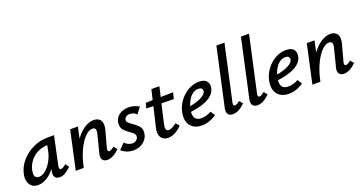

<svg xmlns="http://www.w3.org/2000/svg" viewBox="-40 -1332 3689 1961"><g transform="rotate(-20 1805.0 -352.0)"><path d="M488 -62Q451 -27 422 -10.5Q393 6 364 6Q335 6 318.5 -8.5Q302 -23 302 -53Q302 -69 306 -85L310 -104Q272 -52 224 -23Q176 6 129 6Q78 6 50 -25.5Q22 -57 22 -107Q22 -126 27 -149Q41 -221 92.5 -282.5Q144 -344 220.5 -381Q297 -418 384 -418H453L387 -111Q385 -97 385 -93Q385 -69 403 -69Q423 -69 459 -100ZM339 -278 353 -346Q260 -341 197.5 -287Q135 -233 119 -149Q117 -139 117 -123Q117 -96 130 -83Q143 -70 165 -70Q200 -70 236 -99.5Q272 -129 300 -177.5Q328 -226 339 -278Z M1013 -63Q944 6 882 6Q853 6 836 -8.5Q819 -23 819 -52Q819 -65 824 -85L873 -278Q878 -296 878 -309Q878 -347 842 -347Q802 -347 758.5 -301Q715 -255 679 -175.5Q643 -96 624 0H537L628 -418H712L686 -296Q732 -359 783.5 -392Q835 -425 884 -425Q923 -425 947 -403.5Q971 -382 971 -339Q971 -319 963 -287L915 -111Q912 -99 912 -91Q912 -71 930 -71Q940 -71 952 -78Q964 -85 983 -100Z M1035 -43 1095 -104Q1109 -88 1131.5 -76.5Q1154 -65 1178 -65Q1206 -65 1224 -81.5Q1242 -98 1242 -121Q1242 -138 1229.5 -151Q1217 -164 1189 -184Q1151 -210 1131 -233.5Q1111 -257 1111 -293Q1111 -354 1154.5 -389.5Q1198 -425 1264 -425Q1321 -425 1377 -393L1325 -325Q1313 -340 1293.5 -348.5Q1274 -357 1253 -357Q1226 -357 1209 -343Q1192 -329 1192 -310Q1192 -295 1205 -282.5Q1218 -270 1244 -252Q1284 -224 1306 -199.5Q1328 -175 1328 -136Q1328 -124 1325 -109Q1313 -59 1270 -26.5Q1227 6 1164 6Q1090 6 1035 -43Z M1547 -140Q1542 -117 1542 -105Q1542 -66 1574 -66Q1605 -66 1660 -108L1692 -71Q1656 -32 1616.5 -12.5Q1577 7 1541 7Q1500 7 1475.5 -17.5Q1451 -42 1451 -87Q1451 -110 1456 -130L1508 -350L1432 -351L1446 -408L1522 -410L1548 -520H1635L1610 -411L1745 -414L1729 -346L1595 -348Z M2129 -345Q2129 -334 2126 -320Q2099 -195 1849 -163Q1848 -157 1848 -146Q1848 -66 1929 -66Q1954 -66 1982.5 -73.5Q2011 -81 2036 -97L2068 -49Q2033 -23 1991.5 -8.5Q1950 6 1908 6Q1838 6 1797.5 -33Q1757 -72 1757 -139Q1757 -164 1763 -192Q1776 -254 1815.5 -307.5Q1855 -361 1911 -393Q1967 -425 2029 -425Q2080 -425 2104.5 -403Q2129 -381 2129 -345ZM2043 -324Q2043 -339 2033 -349Q2023 -359 1998 -359Q1951 -359 1914.5 -319Q1878 -279 1861 -220Q1937 -234 1986 -259.5Q2035 -285 2042 -315Q2043 -318 2043 -324Z M2183 -54Q2183 -70 2187 -85L2324 -711H2412L2280 -111Q2277 -99 2277 -91Q2277 -71 2295 -71Q2305 -71 2317 -78Q2329 -85 2348 -100L2378 -63Q2309 6 2247 6Q2183 6 2183 -54Z M2450 -54Q2450 -70 2454 -85L2591 -711H2679L2547 -111Q2544 -99 2544 -91Q2544 -71 2562 -71Q2572 -71 2584 -78Q2596 -85 2615 -100L2645 -63Q2576 6 2514 6Q2450 6 2450 -54Z M3074 -345Q3074 -334 3071 -320Q3044 -195 2794 -163Q2793 -157 2793 -146Q2793 -66 2874 -66Q2899 -66 2927.5 -73.5Q2956 -81 2981 -97L3013 -49Q2978 -23 2936.5 -8.5Q2895 6 2853 6Q2783 6 2742.5 -33Q2702 -72 2702 -139Q2702 -164 2708 -192Q2721 -254 2760.5 -307.5Q2800 -361 2856 -393Q2912 -425 2974 -425Q3025 -425 3049.5 -403Q3074 -381 3074 -345ZM2988 -324Q2988 -339 2978 -349Q2968 -359 2943 -359Q2896 -359 2859.5 -319Q2823 -279 2806 -220Q2882 -234 2931 -259.5Q2980 -285 2987 -315Q2988 -318 2988 -324Z M3585 -63Q3516 6 3454 6Q3425 6 3408 -8.5Q3391 -23 3391 -52Q3391 -65 3396 -85L3445 -278Q3450 -296 3450 -309Q3450 -347 3414 -347Q3374 -347 3330.5 -301Q3287 -255 3251 -175.5Q3215 -96 3196 0H3109L3200 -418H3284L3258 -296Q3304 -359 3355.5 -392Q3407 -425 3456 -425Q3495 -425 3519 -403.5Q3543 -382 3543 -339Q3543 -319 3535 -287L3487 -111Q3484 -99 3484 -91Q3484 -71 3502 -71Q3512 -71 3524 -78Q3536 -85 3555 -100Z"/></g></svg>

Font: Ysabeau Infant Semibold
Style: Italic
Weight: 600
Italic angle: -12°
Designer: Christian Thalmann (Catharsis Fonts)
Version: Version 0.003